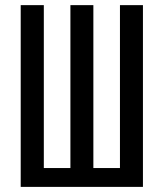

<svg xmlns="http://www.w3.org/2000/svg" viewBox="-20 -731 640 751"><path d="M151.4 -710.9V-73.7H255.4V-710.9H345.2V-73.7H449.2V-710.9H539.1V0H61V-710.9Z"/></svg>

Font: Roboto Mono
Style: Regular
Weight: 400
Designer: Google
Version: Version 2.000985; 2015; ttfautohint (v1.3)